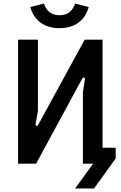

<svg xmlns="http://www.w3.org/2000/svg" viewBox="-20 -924 684 1084"><path d="M82 0H184L444 -480C451 -491 461 -486 459 -476L448 -402V0H506L404 140H511L633 -29V-90H559V-700H458L195 -218C190 -208 180 -214 181 -223L194 -298V-700H82ZM316 -765C401 -765 459 -807 481 -884L404 -904C390 -862 362 -838 316 -838C270 -838 242 -862 228 -904L151 -884C173 -807 231 -765 316 -765Z"/></svg>

Font: Finlandica Medium
Style: Regular
Weight: 500
Designer: Niklas Ekholm, Juho Hiilivirta, Jaakko Suomalainen
Foundry: Helsinki Type Studio
Version: Version 2.000;Glyphs 3.2 (3202)